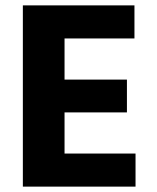

<svg xmlns="http://www.w3.org/2000/svg" viewBox="-20 -694 584 714"><path d="M484 0H65V-674H480V-551H220V-398H452V-276H220V-123H484Z"/></svg>

Font: Hind Madurai
Style: Bold
Weight: 700
Designer: Jyotish Sonowal
Foundry: Indian Type Foundry
Version: Version 0.702;PS 1.0;hotconv 1.0.81;makeotf.lib2.5.63406